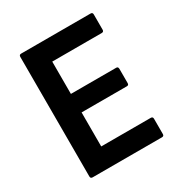

<svg xmlns="http://www.w3.org/2000/svg" viewBox="-156 -768 830 880"><g transform="rotate(-30 258.5 -327.5)"><path d="M81 0Q70 0 70 -11V-644Q70 -655 81 -655H448Q459 -655 459 -644V-563Q459 -552 448 -552H186V-381H426Q436 -381 436 -369V-294Q436 -283 426 -283H186V-103H448Q459 -103 459 -92V-11Q459 0 448 0Z"/></g></svg>

Font: Sofia Sans Semi Condensed
Style: Bold
Weight: 700
Designer: Botio Nikoltchev, Ani Petrova
Foundry: lettersoup
Version: Version 4.100; ttfautohint (v1.8.4.7-5d5b)